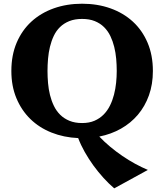

<svg xmlns="http://www.w3.org/2000/svg" viewBox="-20 -740 896 1048"><path d="M787.1 187.5 603.5 288.1Q573.7 262.7 544.7 230.7Q515.6 198.7 489.7 163.1Q463.9 127.4 442.4 89.4Q420.9 51.3 406.7 13.7Q328.1 10.3 261.2 -16.4Q194.3 -43 145.8 -90.3Q97.2 -137.7 69.6 -203.9Q42 -270 42 -352.5Q42 -439 71 -507.1Q100.1 -575.2 151.6 -622.3Q203.1 -669.4 273.9 -694.6Q344.7 -719.7 428.2 -719.7Q511.7 -719.7 582.5 -694.6Q653.3 -669.4 704.8 -622.3Q756.3 -575.2 785.4 -507.1Q814.5 -439 814.5 -352.5Q814.5 -279.8 793 -219.7Q771.5 -159.7 732.7 -113.8Q693.8 -67.9 640.1 -37.6Q586.4 -7.3 522 5.4Q549.3 34.2 581.5 61Q613.8 87.9 648.2 111.3Q682.6 134.8 718 154.1Q753.4 173.3 787.1 187.5ZM617.2 -352.5Q617.2 -384.8 614.3 -418.5Q611.3 -452.1 603.5 -483.9Q595.7 -515.6 582.3 -543.5Q568.8 -571.3 547.9 -592Q526.9 -612.8 497.3 -624.8Q467.8 -636.7 428.2 -636.7Q388.2 -636.7 358.4 -624.8Q328.6 -612.8 307.6 -592.3Q286.6 -571.8 273.4 -543.9Q260.3 -516.1 252.7 -484.6Q245.1 -453.1 242.2 -419.2Q239.3 -385.3 239.3 -352.5Q239.3 -320.3 242.2 -286.6Q245.1 -252.9 252.9 -221.4Q260.7 -189.9 274.2 -162.1Q287.6 -134.3 308.6 -113.5Q329.6 -92.8 359.1 -80.6Q388.7 -68.4 428.2 -68.4Q466.8 -68.4 495.6 -80.8Q524.4 -93.3 545.4 -114.5Q566.4 -135.7 580.3 -163.8Q594.2 -191.9 602.3 -223.4Q610.4 -254.9 613.8 -288.1Q617.2 -321.3 617.2 -352.5Z"/></svg>

Font: Aclonica
Style: Regular
Weight: 400
Designer: Astigmatic (AOETI)
Foundry: Astigmatic (AOETI)
Version: Version 1.000